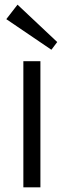

<svg xmlns="http://www.w3.org/2000/svg" viewBox="-20 -802 272 822"><path d="M153 -540V0H80V-540ZM225 -622 200 -589 7 -720 55 -782Z"/></svg>

Font: Pathway Extreme SemiCondensed Light
Style: Regular
Weight: 300
Width: 4
Version: Version 1.001;gftools[0.9.26]